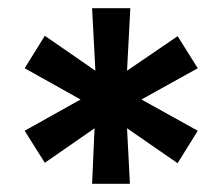

<svg xmlns="http://www.w3.org/2000/svg" viewBox="-20 -720 541 467"><path d="M204 -273 210 -408 89 -324 40 -402 176 -478 40 -554 89 -633 212 -548 204 -700H297L289 -548L412 -632L461 -554L324 -478L461 -402L412 -323L289 -408L296 -273Z"/></svg>

Font: SUSE Thin
Style: Bold
Weight: 700
Version: Version 1.000